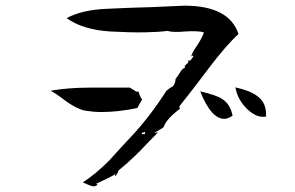

<svg xmlns="http://www.w3.org/2000/svg" viewBox="-20 -656 1040 677"><path d="M821 -536Q799 -516 772.5 -485.5Q746 -455 715 -414Q676 -362 650.5 -329.5Q625 -297 614 -283Q614 -283 613 -282Q612 -280 613 -278Q614 -276 614 -272Q567 -237 557 -208Q554 -205 546 -200.5Q538 -196 525 -188Q525 -186 528 -187Q533 -191 536 -188Q520 -172 505 -156.5Q490 -141 475 -125Q453 -103 433.5 -85.5Q414 -68 398 -55Q396 -46 387 -35L385 -37Q385 -39 387 -41Q389 -42 389.5 -43Q390 -44 390 -44Q379 -37 361 -28Q343 -19 319 -8Q320 -7 324 -5Q318 1 310 1Q306 1 301 -1Q296 -3 290 -5L272 -13Q294 -27 317 -46Q340 -65 365 -90Q385 -112 405 -134Q425 -156 445 -177Q475 -209 505.5 -248.5Q536 -288 567 -336Q578 -346 589 -351Q599 -362 599 -378Q605 -384 615 -401Q625 -417 633 -417Q633 -419 632 -419Q631 -419 631 -417Q630 -424 638 -430Q646 -435 644 -444Q648 -442 649 -442Q652 -442 656 -449Q661 -456 662 -456Q658 -465 653 -454Q653 -453 652.5 -451.5Q652 -450 651 -447Q651 -448 653 -454Q655 -462 660.5 -472.5Q666 -483 676 -497Q695 -527 699 -542Q677 -548 633 -545Q591 -541 570 -547Q542 -543 491.5 -542Q441 -541 369 -545Q272 -551 215 -592Q240 -606 275.5 -614.5Q311 -623 357 -625Q398 -627 438 -628.5Q478 -630 518 -631Q567 -633 595 -634.5Q623 -636 630 -636Q788 -636 821 -536ZM481 -305Q479 -302 475 -294.5Q471 -287 464 -275Q430 -268 398.5 -264.5Q367 -261 337 -261Q321 -261 306.5 -262.5Q292 -264 279 -266Q251 -272 213 -299Q191 -316 177 -325Q163 -334 158 -336Q186 -341 220.5 -344Q255 -347 295 -347Q319 -347 342.5 -347Q366 -347 390 -347Q402 -347 414 -347Q426 -347 438 -347Q442 -345 446 -342Q450 -339 454 -337Q462 -331 469 -333Q471 -320 481 -305ZM918 -245Q885 -239 851 -272Q818 -304 810 -348Q863 -336 886 -318Q921 -294 918 -245ZM800 -248Q784 -237 771 -237Q724 -237 686 -334Q715 -327 734 -320.5Q753 -314 760 -309Q792 -291 800 -248ZM491 -183V-191Q488 -189 481 -188Q478 -183 483 -183Z"/></svg>

Font: Yuji Boku
Style: Regular
Weight: 400
Designer: Kataoka Yuji
Foundry: Kinuta Font Factory
Version: Version 3.002